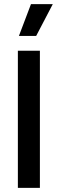

<svg xmlns="http://www.w3.org/2000/svg" viewBox="-20 -904 278 924"><path d="M66 0V-660H172V0ZM154 -731H71L129 -884H234Z"/></svg>

Font: Bricolage Grotesque 12pt Condensed Medium
Style: Regular
Weight: 500
Width: 3
Designer: Mathieu Triay
Foundry: Atelier Triay
Version: Version 1.001; ttfautohint (v1.8.4.7-5d5b);gftools[0.9.33.de